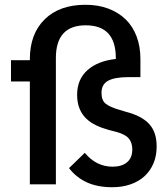

<svg xmlns="http://www.w3.org/2000/svg" viewBox="-20 -772 702 804"><path d="M636 -159Q636 -119 622.5 -87.5Q609 -56 585 -34Q561 -12 526.5 0Q492 12 450 12Q388 12 343.5 -8.5Q299 -29 269 -68L335 -132Q383 -74 452 -74Q490 -74 512 -92.5Q534 -111 534 -146Q534 -175 519 -192.5Q504 -210 466 -220L435 -228Q406 -236 382 -247.5Q358 -259 340.5 -276Q323 -293 313 -317.5Q303 -342 303 -375Q303 -440 346.5 -478.5Q390 -517 465 -525V-529Q465 -666 339 -666Q214 -666 214 -529V0H105V-431H26V-520H105V-524Q105 -630 167 -691Q229 -752 338 -752Q391 -752 433.5 -736Q476 -720 506 -691Q536 -662 552 -619.5Q568 -577 568 -525V-449H517Q461 -449 433 -434Q405 -419 405 -383Q405 -351 423.5 -337Q442 -323 477 -313L507 -304Q573 -287 604.5 -253Q636 -219 636 -159Z"/></svg>

Font: IBM Plex Sans Arabic Medm
Style: Regular
Weight: 500
Designer: Mike Abbink, Paul van der Laan, Pieter van Rosmalen, Wael Morcos, Khajak Apelian
Foundry: Bold Monday
Version: Version 1.005